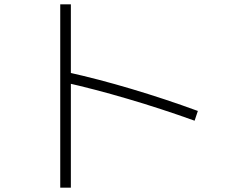

<svg xmlns="http://www.w3.org/2000/svg" viewBox="-20 -803 1040 886"><path d="M878 -246Q725 -301 570.5 -346.5Q416 -392 278 -423L290 -470Q431 -439 587 -392.5Q743 -346 893 -291ZM258 63V-783H307V63Z"/></svg>

Font: M PLUS 2 Light
Style: Regular
Weight: 300
Designer: Coji Morishita
Foundry: UNDERFOREST DESIGN
Version: Version 1.001